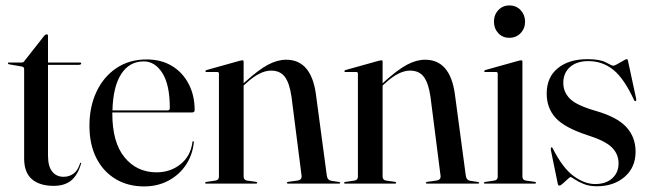

<svg xmlns="http://www.w3.org/2000/svg" viewBox="-20 -658 2329 688"><path d="M59 -419.5 12.5 -427.5Q8.5 -428.5 8.5 -431.5Q8.5 -434 11 -434H57Q65 -434 67.5 -439.5L139 -530.5Q143.5 -535 147.5 -535Q152 -535 152 -529.5V-434H267Q271 -434 271 -431Q271 -425.5 260.5 -425.5H152V-100.5Q152 -62 167 -43.2Q182 -24.5 208 -24.5Q228 -24.5 243.5 -35.8Q259 -47 267 -73Q268 -75 269.8 -74.8Q271.5 -74.5 270.5 -71.5Q258.5 -30.5 235 -11.2Q211.5 8 172.5 8Q122 8 94.2 -16Q66.5 -40 66.5 -90V-410Q66.5 -418 59 -419.5Z M677.5 -263.5Q677.5 -255 668 -255H382.5Q382.5 -253 382.5 -250.5Q382.5 -147.5 426.5 -94Q470.5 -40.5 541 -40.5Q590.5 -40.5 626.8 -69.5Q663 -98.5 669.5 -148.5Q669.5 -152 671.5 -152Q675 -152 674.5 -147.5Q670 -102.5 646 -66.8Q622 -31 583.2 -10.5Q544.5 10 496.5 10Q438 10 393.8 -16.8Q349.5 -43.5 325 -92.2Q300.5 -141 300.5 -207Q300.5 -276 326 -329.8Q351.5 -383.5 397.5 -414.2Q443.5 -445 505.5 -445Q558 -445 596.5 -421.5Q635 -398 656.2 -357Q677.5 -316 677.5 -263.5ZM495 -438Q443.5 -438 414.2 -392.5Q385 -347 383 -262.5H581Q588.5 -262.5 588.5 -271Q588.5 -354 562 -396Q535.5 -438 495 -438Z M853 -437V-359.5L859 -365Q906.5 -408 940.2 -426Q974 -444 1005.5 -444Q1095 -444 1112 -320.5L1151 -29.5Q1153 -12 1168 -10L1194.5 -6Q1199 -5 1199 -3Q1199 0 1195 0H1012.5Q1008 0 1008 -3Q1008 -5.5 1013.5 -6.5L1046 -11Q1063 -13.5 1060.5 -29.5L1024.5 -311.5Q1017.5 -360 1000.8 -382.5Q984 -405 951.5 -405Q911 -405 862.5 -360L853 -351.5V-25.5Q853 -13 865 -11L896.5 -6.5Q901.5 -6 901.5 -3Q901.5 0 897.5 0H718Q715 0 715 -3Q715 -5 719 -6L752.5 -11Q764.5 -13 764.5 -25V-394.5Q764.5 -400 758.5 -400H719.5Q716 -400 716 -403Q716 -405 720 -407L840 -440.5Q846 -442 848.5 -442Q853 -442 853 -437Z M1351 -437V-359.5L1357 -365Q1404.5 -408 1438.2 -426Q1472 -444 1503.5 -444Q1593 -444 1610 -320.5L1649 -29.5Q1651 -12 1666 -10L1692.5 -6Q1697 -5 1697 -3Q1697 0 1693 0H1510.5Q1506 0 1506 -3Q1506 -5.5 1511.5 -6.5L1544 -11Q1561 -13.5 1558.5 -29.5L1522.5 -311.5Q1515.5 -360 1498.8 -382.5Q1482 -405 1449.5 -405Q1409 -405 1360.5 -360L1351 -351.5V-25.5Q1351 -13 1363 -11L1394.5 -6.5Q1399.5 -6 1399.5 -3Q1399.5 0 1395.5 0H1216Q1213 0 1213 -3Q1213 -5 1217 -6L1250.5 -11Q1262.5 -13 1262.5 -25V-394.5Q1262.5 -400 1256.5 -400H1217.5Q1214 -400 1214 -403Q1214 -405 1218 -407L1338 -440.5Q1344 -442 1346.5 -442Q1351 -442 1351 -437Z M1805 -522.5Q1781 -522.5 1765.5 -539.2Q1750 -556 1750 -580.5Q1750 -605 1765.8 -621.8Q1781.5 -638.5 1805 -638.5Q1830 -638.5 1845.8 -621.5Q1861.5 -604.5 1861.5 -580.5Q1861.5 -556 1845.5 -539.2Q1829.5 -522.5 1805 -522.5ZM1852 -437V-25.5Q1852 -13 1864 -11L1895.5 -6.5Q1900.5 -6 1900.5 -3Q1900.5 0 1896.5 0H1717Q1714 0 1714 -3Q1714 -5 1718 -6L1751.5 -11Q1763.5 -13 1763.5 -25V-394.5Q1763.5 -400 1757.5 -400H1718.5Q1715 -400 1715 -403Q1715 -405 1719 -407L1839 -440.5Q1845 -442 1847.5 -442Q1852 -442 1852 -437Z M2112.5 1.5Q2151 1.5 2173.8 -19Q2196.5 -39.5 2196.5 -72.5Q2196.5 -106 2172.5 -129.8Q2148.5 -153.5 2085.5 -173.5Q2002.5 -200.5 1970.8 -235.8Q1939 -271 1939 -322.5Q1939 -381.5 1979 -413.8Q2019 -446 2085 -446Q2130 -446 2151.5 -434.2Q2173 -422.5 2177.5 -422.5Q2181.5 -422.5 2192 -428.2Q2202.5 -434 2212.5 -440Q2222.5 -446 2225 -446Q2229 -446 2230 -441.5L2259.5 -304.5Q2261 -297.5 2258 -296Q2255 -294.5 2252.5 -298.5Q2216.5 -376.5 2177.8 -407.8Q2139 -439 2088.5 -439Q2046.5 -439 2022.5 -417.8Q1998.5 -396.5 1998.5 -361Q1998.5 -328 2022.5 -304Q2046.5 -280 2117 -260Q2192.5 -238 2225 -202Q2257.5 -166 2257.5 -114.5Q2257.5 -58 2218.2 -24.2Q2179 9.5 2118.5 9.5Q2091.5 9.5 2071.5 1.2Q2051.5 -7 2039.5 -15.2Q2027.5 -23.5 2024.5 -23.5Q2022 -23.5 2013.8 -15.8Q2005.5 -8 1997 -0.5Q1988.5 7 1985 7Q1979.5 7 1978.5 -0.5L1954 -120Q1953 -128 1956 -130Q1958 -131 1960 -127.5Q1996 -56 2035.5 -27.2Q2075 1.5 2112.5 1.5Z"/></svg>

Font: Fraunces 144pt S000
Style: Regular
Weight: 400
Version: Version 1.000; ttfautohint (v1.8.3)